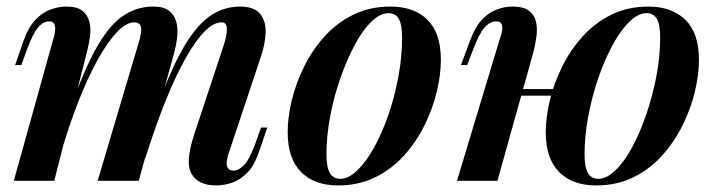

<svg xmlns="http://www.w3.org/2000/svg" viewBox="-20 -550 2180 584"><path d="M145 0H22L142 -431Q146 -443 147.5 -455Q149 -467 145.5 -476Q142 -485 130 -485Q111 -485 95 -465.5Q79 -446 62 -399L45 -352H26L52 -427Q66 -467 87.5 -489.5Q109 -512 133.5 -521Q158 -530 182 -530Q215 -530 231 -517Q247 -504 252 -483Q257 -462 253.5 -437.5Q250 -413 244 -390ZM400 -414Q406 -432 408.5 -447.5Q411 -463 407 -472.5Q403 -482 388 -482Q364 -482 335.5 -452Q307 -422 277 -368Q247 -314 218.5 -241.5Q190 -169 165 -83L180 -182Q224 -310 263.5 -386.5Q303 -463 347 -496.5Q391 -530 446 -530Q478 -530 494.5 -517Q511 -504 516.5 -482.5Q522 -461 518.5 -434Q515 -407 507 -379L402 0H277ZM661 -414Q670 -442 670 -462Q670 -482 654 -482Q630 -482 603 -455Q576 -428 545.5 -374.5Q515 -321 484 -244Q453 -167 421 -66L431 -145Q467 -256 500 -330Q533 -404 566 -448Q599 -492 634.5 -511Q670 -530 710 -530Q753 -530 771 -508Q789 -486 788 -452Q787 -418 774 -379L676 -85Q666 -55 671 -43Q676 -31 691 -31Q706 -31 722.5 -48Q739 -65 758 -117L774 -162H793L768 -89Q754 -47 732.5 -25Q711 -3 686.5 5.5Q662 14 639 14Q610 14 592 5.5Q574 -3 564 -19Q552 -39 554.5 -69Q557 -99 570 -139Z M1162 -510Q1136 -510 1109 -483.5Q1082 -457 1058 -411.5Q1034 -366 1014.5 -310Q995 -254 984 -194.5Q973 -135 973 -81Q973 -41 983.5 -23.5Q994 -6 1015 -6Q1040 -6 1067 -32Q1094 -58 1118.5 -102.5Q1143 -147 1162 -202.5Q1181 -258 1192 -318Q1203 -378 1203 -435Q1203 -477 1192.5 -493.5Q1182 -510 1162 -510ZM855 -148Q855 -193 867.5 -245Q880 -297 905 -347.5Q930 -398 967.5 -439.5Q1005 -481 1055 -505.5Q1105 -530 1168 -530Q1240 -530 1280.5 -489.5Q1321 -449 1321 -368Q1321 -323 1308.5 -271Q1296 -219 1271 -168.5Q1246 -118 1208.5 -76.5Q1171 -35 1121 -10.5Q1071 14 1008 14Q936 14 895.5 -27Q855 -68 855 -148Z M1522 -279H1706V-259H1522ZM1493 0H1370L1500 -431Q1505 -443 1507 -455.5Q1509 -468 1506 -476.5Q1503 -485 1489 -485Q1470 -485 1453.5 -466Q1437 -447 1419 -399L1401 -352H1382L1410 -427Q1424 -466 1444.5 -488.5Q1465 -511 1489.5 -520.5Q1514 -530 1539 -530Q1573 -530 1589.5 -517Q1606 -504 1610.5 -483Q1615 -462 1611.5 -437.5Q1608 -413 1602 -390ZM1947 -510Q1921 -510 1894 -483.5Q1867 -457 1842.5 -411.5Q1818 -366 1799 -310Q1780 -254 1769 -194.5Q1758 -135 1758 -81Q1758 -41 1768.5 -23.5Q1779 -6 1800 -6Q1825 -6 1852 -32Q1879 -58 1903 -102.5Q1927 -147 1946 -202.5Q1965 -258 1976.5 -318Q1988 -378 1988 -435Q1988 -477 1977.5 -493.5Q1967 -510 1947 -510ZM1640 -148Q1640 -193 1652.5 -245Q1665 -297 1690 -347.5Q1715 -398 1752.5 -439.5Q1790 -481 1840 -505.5Q1890 -530 1952 -530Q2024 -530 2065 -489.5Q2106 -449 2106 -368Q2106 -323 2093.5 -271Q2081 -219 2056 -168.5Q2031 -118 1993.5 -76.5Q1956 -35 1906 -10.5Q1856 14 1793 14Q1721 14 1680.5 -27Q1640 -68 1640 -148Z"/></svg>

Font: Playfair Display SemiBold
Style: Italic
Weight: 600
Italic angle: -14°
Designer: Claus Eggers Sørensen
Foundry: Claus Eggers Sørensen
Version: Version 1.203